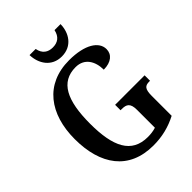

<svg xmlns="http://www.w3.org/2000/svg" viewBox="-260 -1040 1174 1174"><g transform="rotate(-45 326.5 -453.5)"><path d="M350 -771C439 -771 483 -842 484 -917H432C422 -869 392 -849 350 -849C309 -849 278 -869 269 -917H216C218 -842 262 -771 350 -771ZM361 10C438 10 504 -7 568 -40V-212C568 -273 584 -285 619 -285H626V-332H371V-285H382C422 -285 444 -273 444 -216V-61C423 -54 398 -51 374 -51C233 -51 181 -160 181 -358C181 -560 234 -666 363 -666C440 -666 474 -604 474 -533C539 -533 575 -565 575 -610C575 -674 502 -724 365 -724C157 -724 48 -574 48 -358C48 -137 150 10 361 10Z"/></g></svg>

Font: Noto Serif Devanagari Condensed SemiBold
Style: Regular
Weight: 600
Width: 3
Designer: Universal Thirst, Indian Type Foundry and the Monotype Design Team
Foundry: Monotype Imaging Inc.
Version: Version 2.004